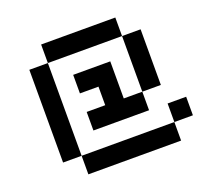

<svg xmlns="http://www.w3.org/2000/svg" viewBox="-145 -1045 1290 1216"><g transform="rotate(-20 500.0 -437.5)"><path d="M250 -875H750V-750H250ZM750 -750H875V-375H750ZM750 -375V-250H375V-375H500V-500H375V-625H625V-375ZM250 -750V-125H125V-750ZM250 -125H875V0H250ZM875 -125V-250H1000V-125Z"/></g></svg>

Font: Dogica
Style: Regular
Weight: 400
Monospace: yes
Designer: Roberto Mocci
Version: Version 001.012